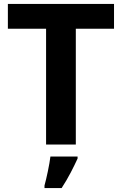

<svg xmlns="http://www.w3.org/2000/svg" viewBox="-20 -734 619 975"><path d="M365 0H214V-588H20V-714H559V-588H365ZM374 71Q359 104 339 142.5Q319 181 293 221H206V208Q214 179 223 136Q232 93 236 61H374Z"/></svg>

Font: Noto Sans Sinhala UI
Style: Bold
Weight: 700
Designer: Jelle Bosma - Monotype Design Team
Foundry: Monotype Imaging Inc.
Version: Version 2.006; ttfautohint (v1.8.4.7-5d5b)